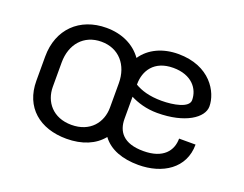

<svg xmlns="http://www.w3.org/2000/svg" viewBox="-89 -685 1103 868"><g transform="rotate(20 462.5 -250.5)"><path d="M291.7 -450C375.8 -450 429.2 -388.3 429.2 -300V-183.3C429.2 -111.7 381.7 -50 291.7 -50C201.7 -50 154.2 -111.7 154.2 -183.3V-300C154.2 -388.3 207.5 -450 291.7 -450ZM637.5 -516.7C564.2 -516.7 500.8 -488.3 465 -435C428.3 -486.7 367.5 -516.7 291.7 -516.7C163.3 -516.7 75 -431.7 75 -300V-183.3C75 -55.8 163.3 16.7 291.7 16.7C366.7 16.7 426.7 -8.3 463.3 -54.2C499.2 -5 562.5 16.7 637.5 16.7C753.3 16.7 850 -43.3 850 -158.3H770.8C770.8 -100.8 734.2 -50 637.5 -50C540.8 -50 508.3 -97.5 508.3 -158.3V-264.2C540.8 -247.5 585 -233.3 637.5 -233.3C771.7 -233.3 850 -287.5 850 -341.7C850 -410 790.8 -516.7 637.5 -516.7ZM508.3 -322.5V-325C508.3 -388.3 545 -450 637.5 -450C726.7 -450 766.7 -395.8 766.7 -341.7C766.7 -305 694.2 -291.7 637.5 -291.7C578.3 -291.7 537.5 -305 508.3 -322.5Z"/></g></svg>

Font: BoonHome
Style: Book
Weight: 400
Designer: Sungsit Sawaiwan
Foundry: Sungsit Sawaiwan
Version: Version 0.2